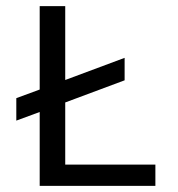

<svg xmlns="http://www.w3.org/2000/svg" viewBox="-20 -604 578 624"><path d="M192 -69V-271L385 -343V-416L192 -344V-584H109V-313L33 -285V-212L109 -240V0H485V-69Z"/></svg>

Font: Saira UNSAM SC
Style: Regular
Weight: 400
Designer: Hector Gatti with collaboration of the Omnibus-Type team
Foundry: Omnibus-Type
Version: Version 1.072;PS 001.072;hotconv 1.0.88;makeotf.lib2.5.64775